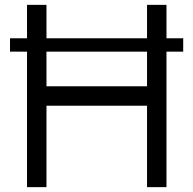

<svg xmlns="http://www.w3.org/2000/svg" viewBox="-20 -770 796 790"><path d="M733.8 -612.5V-557.5H665V0H585V-335H171.2V0H91.2V-557.5H21.2V-612.5H91.2V-750H171.2V-612.5H585V-750H665V-612.5ZM585 -415V-557.5H171.2V-415Z"/></svg>

Font: Now Alt
Style: Regular
Weight: 400
Designer: Alfredo Marco Pradil
Foundry: Alfredo Marco Pradil
Version: Version 1.002;PS 001.002;hotconv 1.0.88;makeotf.lib2.5.64775